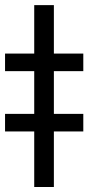

<svg xmlns="http://www.w3.org/2000/svg" viewBox="-70 -748 353 768"><path d="M145.5 -727.5V0H66.9V-727.5ZM-49.8 -463.4V-533.7H263.2V-463.4ZM-49.8 -222.2V-292.5H263.2V-222.2Z"/></svg>

Font: Inter 28pt
Style: Regular
Weight: 400
Designer: Rasmus Andersson
Foundry: rsms
Version: Version 4.001;git-66647c0bb